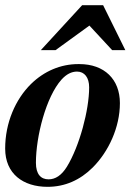

<svg xmlns="http://www.w3.org/2000/svg" viewBox="-23 -710 543 743"><path d="M280 -462C212 -462 148 -435 97 -385C37 -326 -3 -235 -3 -135C-3 -37 67 13 161 13C228 13 287 -13 336 -62C397 -123 441 -217 441 -311C441 -403 381 -462 284 -462ZM322 -372C322 -285 285 -145 236 -65C215 -31 191 -16 165 -16C135 -16 116 -36 116 -80C116 -182 155 -335 215 -402C234 -423 254 -433 275 -433C304 -433 322 -410 322 -372ZM462 -516 376 -690H295L135 -516H192L323 -611L411 -516Z"/></svg>

Font: XITS
Style: Bold Italic
Weight: 700
Italic angle: -16.33°
Designer: MicroPress Inc., with final additions and corrections provided by Coen Hoffman, Elsevier (retired)
Version: Version 1.105